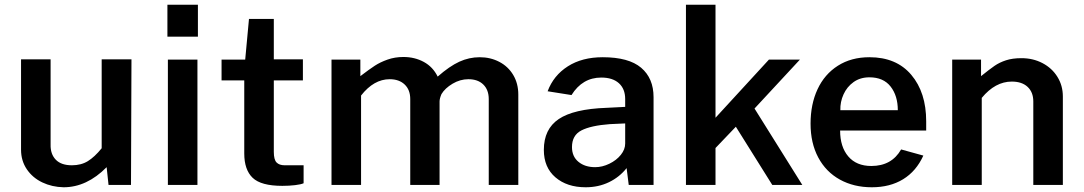

<svg xmlns="http://www.w3.org/2000/svg" viewBox="-20 -782 4583 812"><path d="M159 -10.5C186.3 2.5 216.3 9.3 249 10C314.3 10 375 -18.3 431 -75L439 0H534L536 -531H410V-155C390 -130.3 370.5 -112.2 351.5 -100.5C332.5 -88.8 310 -83 284 -83C254 -83 231.3 -90.8 216 -106.5C200.7 -122.2 193.3 -143.7 194 -171V-531H69V-149C69 -117.7 77.2 -90 93.5 -66C109.8 -42 131.7 -23.5 159 -10.5Z M817 -627V-762H688V-627ZM815 0V-530H690V0Z M1138 -442H1261V-531H1138V-702H1033L1017 -530H917V-442H1013V-133C1013 -87 1024.8 -52.7 1048.5 -30C1072.2 -7.3 1114 4 1174 4C1193.3 4 1211.3 3 1228 1C1244.7 -1 1256.7 -3.7 1264 -7V-83H1184C1168.7 -83 1157.2 -87 1149.5 -95C1141.8 -103 1138 -118 1138 -140Z M1382 -530V0H1507V-378C1543 -424 1583.3 -447 1628 -447C1654.7 -447 1675.8 -439.5 1691.5 -424.5C1707.2 -409.5 1715 -389 1715 -363V0H1839V-353C1839 -361 1841.7 -371.3 1847 -384C1857 -400.7 1872.7 -415.3 1894 -428C1915.3 -440.7 1937.7 -447 1961 -447C1987.7 -447 2008.7 -439.5 2024 -424.5C2039.3 -409.5 2047 -389 2047 -363V0H2172V-382C2172 -413.3 2164.8 -441 2150.5 -465C2136.2 -489 2116.5 -507.5 2091.5 -520.5C2066.5 -533.5 2039 -540 2009 -540C1979 -540 1950.2 -533.7 1922.5 -521C1894.8 -508.3 1864.3 -487.3 1831 -458C1817.7 -485.3 1798.2 -506 1772.5 -520C1746.8 -534 1718 -541 1686 -541C1662 -541 1639.7 -537.3 1619 -530C1598.3 -522.7 1580.3 -514 1565 -504C1549.7 -494 1529.3 -479.3 1504 -460V-530Z M2329 -32C2361.7 -4 2404.3 10 2457 10C2493 10 2525.8 2.8 2555.5 -11.5C2585.2 -25.8 2610 -45.7 2630 -71L2639 0H2744V-371C2744 -424.3 2726.5 -465.8 2691.5 -495.5C2656.5 -525.2 2602.3 -540 2529 -540C2471 -540 2421.8 -527.2 2381.5 -501.5C2341.2 -475.8 2312.7 -440.7 2296 -396L2397 -380C2427.7 -429.3 2469.7 -454 2523 -454C2555 -454 2579.8 -446 2597.5 -430C2615.2 -414 2624 -391.7 2624 -363V-330L2545 -326C2452.3 -322.7 2385 -306.8 2343 -278.5C2301 -250.2 2280 -206.7 2280 -148C2280 -98.7 2296.3 -60 2329 -32ZM2557 -89.5C2537 -79.8 2517 -75 2497 -75C2468.3 -75 2444.8 -82.5 2426.5 -97.5C2408.2 -112.5 2399 -133.3 2399 -160C2399 -193.3 2412.3 -216.8 2439 -230.5C2465.7 -244.2 2505.7 -253 2559 -257L2624 -260V-175C2624 -158.3 2617.8 -142.3 2605.5 -127C2593.2 -111.7 2577 -99.2 2557 -89.5Z M3246 0H3373L3171 -323L3363 -530H3232L3006 -284V-762H2881V0H3006V-156L3092 -246Z M3567.5 -120.5C3544.5 -147.5 3533 -184 3533 -230H3897V-269C3897 -350.3 3876 -415.8 3834 -465.5C3792 -515.2 3733 -540 3657 -540C3605.7 -540 3561.2 -528 3523.5 -504C3485.8 -480 3457.2 -446.8 3437.5 -404.5C3417.8 -362.2 3408 -313.7 3408 -259C3408 -204.3 3418.8 -156.7 3440.5 -116C3462.2 -75.3 3492.7 -44.2 3532 -22.5C3571.3 -0.8 3616.3 10 3667 10C3718.3 10 3762.5 -1.3 3799.5 -24C3836.5 -46.7 3865 -80 3885 -124L3791 -150C3764.3 -103.3 3722.3 -80 3665 -80C3623 -80 3590.5 -93.5 3567.5 -120.5ZM3777 -316H3534C3533.3 -339.3 3537.8 -361.7 3547.5 -383C3557.2 -404.3 3571.3 -421.7 3590 -435C3608.7 -448.3 3631 -455 3657 -455C3696.3 -455 3726.2 -442 3746.5 -416C3766.8 -390 3777 -356.7 3777 -316Z M4007 -530V0H4132V-368C4170 -414 4212.3 -437 4259 -437C4287.7 -437 4310 -429.5 4326 -414.5C4342 -399.5 4350 -379 4350 -353V0H4475V-374C4475 -404.7 4467.3 -432.3 4452 -457C4436.7 -481.7 4415.7 -501 4389 -515C4362.3 -529 4332.7 -536 4300 -536C4274.7 -536 4252.8 -533 4234.5 -527C4216.2 -521 4200 -513.2 4186 -503.5C4172 -493.8 4153 -479.3 4129 -460V-530Z"/></svg>

Font: Morrison SemiBold
Style: Regular
Weight: 600
Designer: Pablo Impallari, Rodrigo Fuenzalida (Modified by Dan O. Williams)
Version: Version 0.030; ttfautohint (v1.8.1)